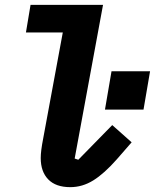

<svg xmlns="http://www.w3.org/2000/svg" viewBox="-20 -760 640 792"><path d="M148 -108Q148 -137 158 -188L239 -626H87L106 -740H405L288 -106L303 -101L443 -244L523 -173L462 -103Q410 -44 365 -16Q320 12 270 12Q210 12 179 -20Q148 -52 148 -108ZM599 -466 572 -308H413L440 -466Z"/></svg>

Font: iA Writer Mono V
Style: Regular
Weight: 400
Italic angle: -9.5°
Designer: Mike Abbink, Paul van der Laan, Pieter van Rosmalen
Foundry: Bold Monday
Version: Version 2.000